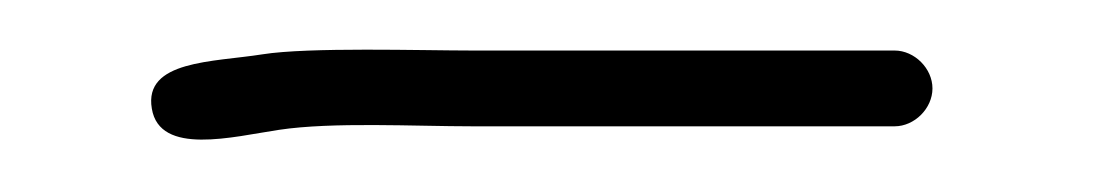

<svg xmlns="http://www.w3.org/2000/svg" viewBox="-20 -322 438 76"><path d="M349.1 -287C349.1 -294.9 342 -302 334.1 -302H167.1C146.7 -302 102.2 -303.4 83.9 -300.5C64.5 -297.4 36.8 -298.2 40.1 -279C43.2 -260.2 72.3 -267.9 90.4 -270.6C111.7 -273.8 144 -272 167.1 -272H334.1C342 -272 349.1 -279.1 349.1 -287Z"/></svg>

Font: MewTooHand
Style: Condensed
Weight: 400
Designer: Mew Too, Robert Jablonski
Version: Version 0.77